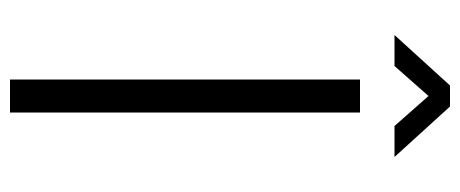

<svg xmlns="http://www.w3.org/2000/svg" viewBox="-288 -632 920 384"><g transform="rotate(90 172.0 -440.0)"><path d="M205 0H139V-700H205ZM50 -769 151 -880H193L294 -769H232L172 -837L112 -769Z"/></g></svg>

Font: Kulim Park Light
Style: Regular
Weight: 300
Designer: Noponies / Dale Sattler
Foundry: Noponies
Version: Version 1.000; ttfautohint (v1.8.3)